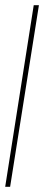

<svg xmlns="http://www.w3.org/2000/svg" viewBox="-21 -720 170 740"><path d="M-1 0 109 -700H129L18 0Z"/></svg>

Font: Georama
Style: Italic
Weight: 400
Width: 2
Italic angle: -9°
Designer: Jean-Baptiste Levee
Foundry: Production Type
Version: Version 1.000